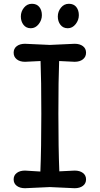

<svg xmlns="http://www.w3.org/2000/svg" viewBox="-20 -987 526 1013"><path d="M374 -661 292 -665Q288 -568 288 -386.5Q288 -205 293 -83L374 -87Q401 -87 417.5 -74.5Q434 -62 434 -40.5Q434 -19 417.5 -6.5Q401 6 374 6L243 0L112 6Q85 6 68.5 -6.5Q52 -19 52 -40.5Q52 -62 68.5 -74.5Q85 -87 112 -87L193 -82Q198 -204 198 -386Q198 -568 194 -665L112 -661Q85 -661 68.5 -674Q52 -687 52 -709Q52 -731 68.5 -743.5Q85 -756 112 -756L243 -750L374 -756Q401 -756 417.5 -743.5Q434 -731 434 -709Q434 -687 417.5 -674Q401 -661 374 -661ZM343.5 -967Q369 -967 382.5 -950Q396 -933 396 -907Q396 -881 379 -859.5Q362 -838 337.5 -838Q313 -838 299 -856Q285 -874 285 -900Q285 -926 301.5 -946.5Q318 -967 343.5 -967ZM148.5 -967Q174 -967 187.5 -950Q201 -933 201 -907Q201 -881 184 -859.5Q167 -838 142.5 -838Q118 -838 104 -856Q90 -874 90 -900Q90 -926 106.5 -946.5Q123 -967 148.5 -967Z"/></svg>

Font: Delius Unicase
Style: Regular
Weight: 400
Designer: Natalia Raices
Foundry: Natalia Raices
Version: Version 1.002